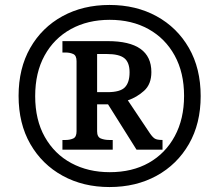

<svg xmlns="http://www.w3.org/2000/svg" viewBox="-20 -745 885 775"><path d="M422 10Q316 10 233 -35.5Q150 -81 102.5 -163.5Q55 -246 55 -358Q55 -469 102 -551.5Q149 -634 232 -679.5Q315 -725 422 -725Q529 -725 612 -679.5Q695 -634 742.5 -551.5Q790 -469 790 -357Q790 -246 742.5 -163.5Q695 -81 612 -35.5Q529 10 422 10ZM423 -50Q514 -50 581 -88Q648 -126 685.5 -195.5Q723 -265 723 -358Q723 -452 685 -521Q647 -590 579.5 -627.5Q512 -665 423 -665Q334 -665 266 -627.5Q198 -590 160 -521Q122 -452 122 -357Q122 -261 161 -192Q200 -123 268 -86.5Q336 -50 423 -50ZM232 -141V-180H245Q262 -180 275.5 -186Q289 -192 289 -215V-498Q289 -521 275.5 -527Q262 -533 245 -533H232V-579H415Q591 -579 591 -454Q591 -405 561.5 -378.5Q532 -352 496 -340L585 -207Q596 -191 605 -185.5Q614 -180 636 -180V-141H531L416 -324H372V-215Q372 -192 387 -186Q402 -180 421 -180H435V-141ZM414 -373Q465 -373 484 -392.5Q503 -412 503 -453Q503 -493 482 -510Q461 -527 411 -527H372V-373Z"/></svg>

Font: Noto Serif Tamil Black
Style: Regular
Weight: 900
Designer: Indian Type Foundry, Tom Grace, and the Monotype Design Team
Foundry: Monotype Imaging Inc.
Version: Version 2.004; ttfautohint (v1.8.4.7-5d5b)